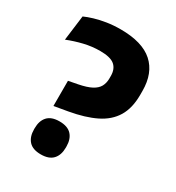

<svg xmlns="http://www.w3.org/2000/svg" viewBox="-163 -750 788 862"><g transform="rotate(30 231.0 -319.0)"><path d="M119.9 -203.2V-333.7L167.9 -342.9Q209.5 -351.1 232.8 -363.5Q256.1 -375.9 266 -393.9Q275.8 -412 275.8 -436.1V-448.7Q275.8 -484.9 253.9 -503.5Q232 -522.1 179.2 -522.1Q136.7 -522.1 95.5 -512.2Q54.3 -502.3 15.7 -486.8L32.3 -616.6Q51.3 -625.3 78.5 -633.5Q105.7 -641.7 139.2 -647Q172.7 -652.2 210 -652.2Q322.4 -652.2 377.4 -603.1Q432.4 -553.9 432.4 -461V-440.7Q432.4 -372.4 405.2 -327.4Q377.9 -282.4 324 -255.9Q270.2 -229.4 190.1 -215.3ZM179.1 13.6Q136.9 13.6 116.9 -8.4Q96.9 -30.4 96.9 -69.1V-74.5Q96.9 -113.2 116.9 -135.1Q136.9 -157.1 179.1 -157.1Q221.1 -157.1 241.4 -135.1Q261.6 -113.2 261.6 -74.5V-69.1Q261.6 -30.4 241.4 -8.4Q221.1 13.6 179.1 13.6Z"/></g></svg>

Font: Anek Gujarati Medium
Style: Regular
Weight: 500
Designer: Mrunmayee Ghaisas (Gujarati), Yesha Goshar (Latin)
Foundry: Ek Type
Version: Version 1.003